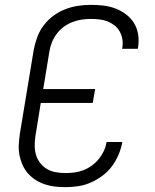

<svg xmlns="http://www.w3.org/2000/svg" viewBox="-20 -763 640 791"><path d="M250 8Q227 8 205.5 5.5Q184 3 163.5 -4Q143 -11 125.5 -22.5Q108 -34 94.5 -49.5Q81 -65 72.5 -84.5Q64 -104 60 -125Q56 -146 57.5 -168.5Q59 -191 62 -213L119 -558Q124 -584 133.5 -610Q143 -636 160 -658.5Q177 -681 200 -698Q223 -715 249 -725Q275 -735 301.5 -739Q328 -743 354 -743Q380 -743 406 -740Q432 -737 455.5 -728Q479 -719 499 -704Q519 -689 532 -668Q545 -647 549 -621.5Q553 -596 549 -570Q549 -568 548.5 -566Q548 -564 547 -562H483Q483 -563 483.5 -564.5Q484 -566 484 -567Q487 -585 484 -602Q481 -619 473 -633.5Q465 -648 451.5 -658.5Q438 -669 422.5 -675Q407 -681 389.5 -683Q372 -685 354 -685Q335 -685 315.5 -682Q296 -679 277 -671.5Q258 -664 241.5 -651.5Q225 -639 212.5 -622Q200 -605 193 -586.5Q186 -568 183 -548L158 -396H372L362 -339H148L126 -203Q123 -183 123 -163Q123 -143 128.5 -124.5Q134 -106 146 -91Q158 -76 174 -66.5Q190 -57 210 -53.5Q230 -50 250 -50Q268 -50 287 -52.5Q306 -55 324 -62Q342 -69 358.5 -81Q375 -93 387.5 -108.5Q400 -124 408 -141.5Q416 -159 419 -178H484Q479 -151 468.5 -126Q458 -101 441.5 -78.5Q425 -56 402 -39Q379 -22 354 -11Q329 0 302.5 4Q276 8 250 8Z"/></svg>

Font: Iosevka Curly LtExObl
Style: Regular
Weight: 300
Width: 7
Italic angle: -9°
Monospace: yes
Designer: Belleve Invis
Foundry: Belleve Invis
Version: Version 11.1.0; ttfautohint (v1.8.3)